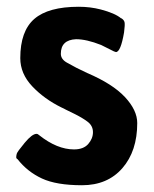

<svg xmlns="http://www.w3.org/2000/svg" viewBox="-20 -532 455 568"><path d="M323 -378 317 -380 279 -399Q236 -416 205 -416Q160 -414 160 -373Q160 -357 177.5 -347Q195 -337 206 -331.5Q217 -326 238 -316Q313 -284 349.5 -245Q386 -206 386 -168Q386 -85 342 -34.5Q298 16 222.5 16Q147 16 104 -4Q61 -24 32 -61Q28 -63 28 -67Q28 -71 29.5 -77Q31 -83 53 -109.5Q75 -136 88 -136Q92 -136 96 -132Q149 -90 199 -90Q227 -90 241 -106Q255 -122 255 -141Q255 -160 239 -172Q223 -184 199.5 -195.5Q176 -207 174 -208Q172 -209 168.5 -211Q165 -213 162 -214Q111 -239 75.5 -276.5Q40 -314 40 -360Q40 -440 81.5 -476Q123 -512 213 -512Q247 -512 278 -504Q320 -493 338 -478H339Q347 -473 348.5 -466Q350 -459 347 -436Q337 -378 323 -378Z"/></svg>

Font: Chau Philomene One
Style: Regular
Weight: 400
Designer: Vicente Lamonaca
Foundry: TipoType
Version: Version 1.002